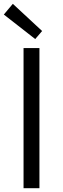

<svg xmlns="http://www.w3.org/2000/svg" viewBox="-21 -983 328 1003"><path d="M102 0H185V-732H102ZM163 -779 199 -821 46 -963 -1 -907Z"/></svg>

Font: Genne Gothic Normal
Style: Regular
Weight: 350
Designer: Ryoko NISHIZUKA (kana & ideographs); Paul D. Hunt (Latin, Greek & Cyrillic); Wenlong ZHANG (bopomofo); Sandoll Communica
Foundry: Adobe Systems Incorporated
Version: Version 1.004;PS 1.004;hotconv 16.6.51;makeotf.lib2.5.65220